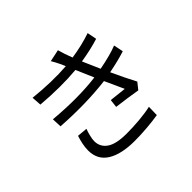

<svg xmlns="http://www.w3.org/2000/svg" viewBox="-178 -1055 1356 1356"><g transform="rotate(-45 500.0 -377.5)"><path d="M211 -268 288 -261Q279 -237 272 -208.5Q265 -180 265 -160Q265 -103 312.5 -69.5Q360 -36 466 -36Q526 -36 591 -41.5Q656 -47 710 -59L708 22Q660 30 595 35.5Q530 41 469 41Q336 41 262 -5Q188 -51 188 -144Q188 -176 195 -208.5Q202 -241 211 -268ZM842 -539 857 -467Q790 -445 689 -425Q734 -326 778 -243L739 -194Q700 -201 647.5 -208.5Q595 -216 546 -222L553 -283Q629 -274 679 -269Q650 -331 614 -412Q411 -387 171 -403L168 -476Q401 -455 584 -478L549 -559Q542 -575 535 -592Q531 -601 527 -610Q370 -596 179 -612L174 -685Q353 -666 498 -677Q494 -686 490 -695Q488 -701 485 -707Q474 -730 465.5 -746Q457 -762 448 -777L538 -796Q552 -744 575 -686Q682 -702 772 -733L786 -662Q707 -637 602 -620L620 -579Q633 -547 659 -490Q775 -512 842 -539Z"/></g></svg>

Font: Noto Sans CJK KR Regular (TTF)
Style: Regular
Weight: 400
Designer: Ryoko NISHIZUKA 西塚涼子 (kana & ideographs); Paul D. Hunt (Latin, Greek & Cyrillic); Wenlong ZHANG 张文龙 (bopomofo); Sandoll 
Foundry: Adobe Systems Incorporated
Version: Version 1.004;PS 1.004;hotconv 1.0.82;makeotf.lib2.5.63406